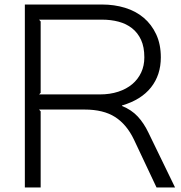

<svg xmlns="http://www.w3.org/2000/svg" viewBox="-20 -830 800 850"><path d="M755 0H673L573 -212Q541 -279 489.5 -312Q438 -345 355 -345H153L160 -337V0H90V-810H432Q486 -810 533.5 -795.5Q581 -781 616 -751.5Q651 -722 671.5 -678Q692 -634 692 -576Q692 -498 648.5 -443Q605 -388 520 -363V-361Q562 -344 589.5 -314.5Q617 -285 637 -243ZM619 -576Q619 -622 604.5 -653.5Q590 -685 564.5 -705Q539 -725 505 -734Q471 -743 432 -743H153L160 -735V-419L153 -412H422Q467 -412 503.5 -424Q540 -436 565.5 -457.5Q591 -479 605 -509Q619 -539 619 -576Z"/></svg>

Font: TypoPRO Sinkin Sans
Style: 300 Light
Weight: 300
Designer: Keith Bates
Foundry: K-Type
Version: Sinkin Sans (version 1.0)  by Keith Bates   •   © 2014   www